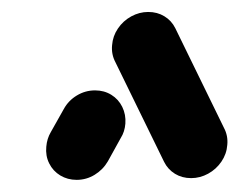

<svg xmlns="http://www.w3.org/2000/svg" viewBox="-20 -540 406 321"><path d="M108.1 -239.3Q93 -239.3 80.7 -246.7Q68.5 -254.1 62.2 -266.9Q55.9 -279.6 57.4 -294.8Q58.5 -308.1 64.8 -318.9L86.7 -357.8Q94.4 -371.9 108.5 -380.4Q122.6 -388.9 138.9 -388.9Q154.1 -388.9 166.1 -381.5Q178.1 -374.1 184.4 -361.3Q190.7 -348.5 189.6 -333.3Q188.5 -319.6 181.9 -309.3L160.4 -270.4Q152.2 -256.3 138.3 -247.8Q124.4 -239.3 108.1 -239.3ZM360 -297.8Q358.9 -282.6 350.2 -269.8Q341.5 -257 328 -249.6Q314.4 -242.2 299.6 -242.2Q284.4 -242.2 272.6 -249.4Q260.7 -256.7 254.4 -269.3L173 -435.9Q165.9 -449.3 167.4 -464.4Q168.5 -479.6 177.2 -492.4Q185.9 -505.2 199.4 -512.6Q213 -520 227.8 -520Q243 -520 254.8 -512.8Q266.7 -505.6 273 -493L354.4 -326.3Q361.5 -313 360 -297.8Z"/></svg>

Font: 26F Galaxy Sans Oblique
Style: Regular
Weight: 400
Italic angle: -5°
Designer: C₂₉H₂₅N₃O₅
Version: Version 1.200;FEAKit 1.0